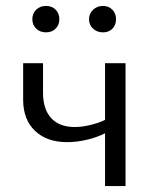

<svg xmlns="http://www.w3.org/2000/svg" viewBox="-20 -627 520 647"><path d="M58 -291V-414H125V-314Q125 -259 152.5 -229Q180 -199 232 -199Q257 -199 285.5 -206Q314 -213 334 -223V-414H403V0H334V-178Q307 -164 272.5 -156Q238 -148 206 -148Q138 -148 98 -186Q58 -224 58 -291ZM135 -607Q155 -607 167.5 -594.5Q180 -582 180 -562Q180 -543 167.5 -530.5Q155 -518 135 -518Q115 -518 102 -530.5Q89 -543 89 -562Q89 -582 102 -594.5Q115 -607 135 -607ZM327 -607Q346 -607 358.5 -594.5Q371 -582 371 -562Q371 -543 359 -530.5Q347 -518 327 -518Q307 -518 293.5 -530.5Q280 -543 280 -562Q280 -581 293.5 -594Q307 -607 327 -607Z"/></svg>

Font: QiushuiShotai Bright
Style: Regular
Weight: 400
Designer: Christian Thalmann (Catharsis Fonts)
Version: Version 1.250;